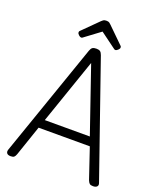

<svg xmlns="http://www.w3.org/2000/svg" viewBox="-236 -1510 1371 1662"><g transform="rotate(20 450.0 -679.0)"><path d="M70 14Q44 14 34.5 1.5Q25 -11 31 -31L394 -1075Q402 -1098 414 -1106.5Q426 -1115 450 -1115Q473 -1115 485 -1106.5Q497 -1098 505 -1075L868 -31Q876 -11 865 1.5Q854 14 828 14Q806 14 796.5 5.5Q787 -3 779 -23L685 -301H213L118 -23Q111 -3 101.5 5.5Q92 14 70 14ZM241 -381H656L449 -983ZM291 -1160Q282 -1160 269 -1172Q256 -1184 256 -1194Q256 -1197 256.5 -1201Q257 -1205 262 -1210L405 -1352Q412 -1359 421 -1365.5Q430 -1372 449 -1372Q468 -1372 476.5 -1365.5Q485 -1359 492 -1352L637 -1210Q642 -1205 642.5 -1201Q643 -1197 643 -1194Q643 -1184 630 -1172Q617 -1160 607 -1160Q601 -1160 596 -1163.5Q591 -1167 583 -1173L449 -1272L316 -1173Q309 -1167 303.5 -1163.5Q298 -1160 291 -1160Z"/></g></svg>

Font: Playwrite FR Moderne
Style: Regular
Weight: 400
Designer: Veronika Burian, José Scaglione
Foundry: TypeTogether
Version: Version 1.002